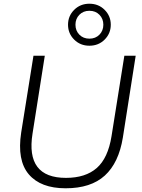

<svg xmlns="http://www.w3.org/2000/svg" viewBox="-20 -1005 764 1033"><path d="M333 8Q199 8 135 -67Q71 -142 94 -292L160 -705H221L155 -286Q117 -48 335 -48Q440 -48 500.5 -101Q561 -154 580 -272L649 -705H710L641 -265Q619 -129 544 -60.5Q469 8 333 8ZM461 -759Q412 -759 379 -792Q346 -825 346 -872Q346 -919 379 -952Q412 -985 461 -985Q510 -985 543 -952Q576 -919 576 -872Q576 -825 543 -792Q510 -759 461 -759ZM461 -797Q494 -797 515 -818.5Q536 -840 536 -872Q536 -904 515 -925.5Q494 -947 461 -947Q428 -947 407 -925.5Q386 -904 386 -872Q386 -840 407 -818.5Q428 -797 461 -797Z"/></svg>

Font: Nunito Sans Light
Style: Italic
Weight: 300
Italic angle: -9°
Designer: Vernon Adams
Foundry: Vernon Adams
Version: Version 3.006; ttfautohint (v1.8.3)